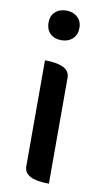

<svg xmlns="http://www.w3.org/2000/svg" viewBox="-90 -832 466 874"><g transform="rotate(10 143.5 -395.0)"><path d="M202 0Q87 0 87 -60V-550Q202 -550 202 -490V0ZM92 -672Q73 -691 73 -722Q73 -753 92 -771Q112 -790 144 -790Q176 -790 196 -771Q216 -753 216 -722Q216 -691 196 -672Q176 -653 144 -653Q112 -653 92 -672Z"/></g></svg>

Font: Swei Half Moon CJK TC
Style: Medium
Weight: 500
Version: Version 2.125